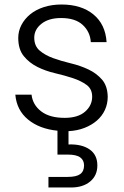

<svg xmlns="http://www.w3.org/2000/svg" viewBox="-20 -574 550 852"><path d="M458 -145Q458 -113 445.5 -86Q433 -59 410 -39Q387 -19 355 -6.5Q323 6 284 8V67Q343 65 377.5 89Q412 113 412 160Q412 205 380 231.5Q348 258 295 258H195V211H281Q319 211 336 198.5Q353 186 353 160Q353 137 336 124.5Q319 112 281 112H235V6Q155 -2 104.5 -43.5Q54 -85 48 -154H120Q125 -109 162.5 -80Q200 -51 267 -51Q326 -51 357.5 -78.5Q389 -106 389 -145Q389 -179 364.5 -197Q340 -215 304 -227Q268 -239 225 -249Q182 -259 146 -277Q110 -295 85.5 -325Q61 -355 61 -406Q61 -436 75 -463Q89 -490 114 -510.5Q139 -531 174.5 -542.5Q210 -554 253 -554Q341 -554 394.5 -510Q448 -466 453 -387H383Q380 -433 347 -463.5Q314 -494 251 -494Q196 -494 164 -468.5Q132 -443 132 -407Q132 -370 156 -349.5Q180 -329 216 -316Q252 -303 294 -293Q336 -283 372 -266Q408 -249 432.5 -221Q457 -193 458 -145Z"/></svg>

Font: SVN-Poppins Light
Style: Regular
Weight: 300
Designer: Ninad Kale (Devanagari), Jonny Pinhorn (Latin)
Foundry: Indian Type Foundry
Version: Version 3.002 2017; ttfautohint (v1.8.3)